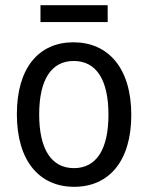

<svg xmlns="http://www.w3.org/2000/svg" viewBox="-20 -710 570 740"><path d="M136 -625H395V-690H136ZM266 10C399 10 486 -88 486 -267C486 -449 396 -547 263 -547C130 -547 45 -449 45 -270C45 -88 133 10 266 10ZM265 -62C178 -62 131 -135 131 -269C131 -403 178 -475 264 -475C351 -475 398 -403 398 -268C398 -135 352 -62 265 -62Z"/></svg>

Font: Noto Sans Mono Condensed
Style: Regular
Weight: 400
Width: 3
Designer: Monotype Design Team
Foundry: Monotype Imaging Inc.
Version: Version 2.014